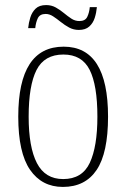

<svg xmlns="http://www.w3.org/2000/svg" viewBox="-20 -727 497 757"><path d="M228 10Q145 10 98.5 -57.5Q52 -125 52 -267Q52 -543 231 -543Q406 -543 406 -267Q406 -124 361 -57Q316 10 228 10ZM229 -21Q304 -21 334 -85Q364 -149 364 -267Q364 -391 333.5 -451.5Q303 -512 230 -512Q155 -512 124 -451Q93 -390 93 -267Q93 -147 125.5 -84Q158 -21 229 -21ZM291 -609Q270 -609 252.5 -618.5Q235 -628 219.5 -640.5Q204 -653 189.5 -662.5Q175 -672 160 -672Q137 -672 129 -655Q121 -638 119 -616H91Q93 -637 99.5 -658Q106 -679 120.5 -693Q135 -707 162 -707Q183 -707 200 -697.5Q217 -688 232 -675.5Q247 -663 261.5 -653.5Q276 -644 293 -644Q316 -644 324 -660.5Q332 -677 334 -699H362Q360 -677 353.5 -656.5Q347 -636 332 -622.5Q317 -609 291 -609Z"/></svg>

Font: Noto Serif Lao Condensed ExtraLight
Style: Regular
Weight: 200
Width: 3
Designer: Monotype Design Team
Foundry: Monotype Imaging Inc.
Version: Version 2.003; ttfautohint (v1.8.4.7-5d5b)